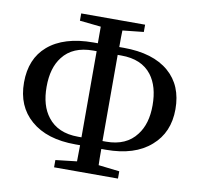

<svg xmlns="http://www.w3.org/2000/svg" viewBox="-83 -836 970 935"><g transform="rotate(10 402.0 -368.5)"><path d="M560 12V-24L456 -36C455 -54 455 -81 455 -116H477C572 -116 646 -139 699 -186C751 -231 777 -292 777 -369C777 -447 752 -508 701 -552C649 -597 574 -620 477 -620H455C455 -657 455 -684 456 -702L560 -713V-749H244V-713L349 -702V-620H327C230 -620 155 -597 103 -552C53 -509 28 -448 28 -370C28 -291 54 -230 106 -185C159 -139 232 -116 327 -116H350L349 -36L244 -24V12ZM333 -155C266 -155 216 -177 183 -220C154 -257 140 -306 140 -368C140 -431 154 -480 183 -517C216 -560 266 -581 333 -581H350C350 -520 350 -458 350 -397V-334C350 -275 350 -215 350 -155ZM454 -155C454 -215 454 -275 454 -334V-397C454 -458 454 -520 454 -581H472C539 -581 589 -560 622 -517C650 -480 664 -431 664 -368C664 -307 650 -258 621 -221C588 -177 538 -155 472 -155Z"/></g></svg>

Font: AllPunType SemiBold
Style: Regular
Weight: 600
Version: 1.0